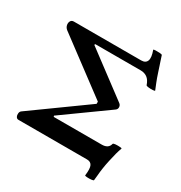

<svg xmlns="http://www.w3.org/2000/svg" viewBox="-187 -862 1023 1084"><g transform="rotate(30 324.0 -320.0)"><path d="M522 83Q528 36 519 18Q510 0 486 0H39Q28 0 23 -10Q18 -20 19.5 -32Q21 -44 30 -50L376 -299V-313L24 -576Q12 -586 9 -600Q6 -614 12 -625.5Q18 -637 33 -637H471Q500 -637 508 -658.5Q516 -680 500 -723Q500 -726 513.5 -726.5Q527 -727 541.5 -726Q556 -725 557 -721Q563 -702 567.5 -689Q572 -676 576.5 -662Q581 -648 588 -627Q599 -593 608 -571Q617 -549 625 -529Q626 -526 612.5 -525Q599 -524 584.5 -525.5Q570 -527 568 -531Q558 -561 540 -574Q522 -587 498 -587H201L198 -581L484 -367Q495 -359 495.5 -345.5Q496 -332 484 -324L201 -121L203 -114H516Q559 -114 567 -148Q569 -153 583.5 -154Q598 -155 611.5 -154Q625 -153 624 -150Q617 -131 611 -109Q605 -87 598 -54Q592 -27 588 -0.5Q584 26 582.5 47.5Q581 69 579 81Q579 85 564.5 86.5Q550 88 536 87Q522 86 522 83Z"/></g></svg>

Font: Junicode VF
Style: Regular
Weight: 400
Designer: Peter S. Baker
Version: Version 2.213